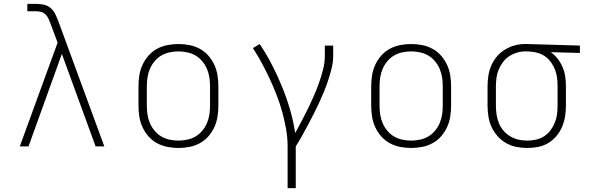

<svg xmlns="http://www.w3.org/2000/svg" viewBox="-20 -755 3040 990"><path d="M82 0 277 -535 241 -632Q236 -645 230.5 -657.5Q225 -670 215.5 -680Q206 -690 192 -693.5Q178 -697 165 -697H121V-735H165Q185 -735 205 -731Q225 -727 240.5 -714Q256 -701 265 -682.5Q274 -664 281 -645L518 0H473L299 -477L127 0Z M900 8Q872 8 843.5 2.5Q815 -3 790 -16.5Q765 -30 746 -51.5Q727 -73 715 -99Q703 -125 698.5 -153.5Q694 -182 694 -210V-310Q694 -338 698.5 -366.5Q703 -395 715 -421Q727 -447 746 -468.5Q765 -490 790 -503.5Q815 -517 843.5 -522.5Q872 -528 900 -528Q928 -528 956.5 -522.5Q985 -517 1010 -503.5Q1035 -490 1054 -468.5Q1073 -447 1085 -421Q1097 -395 1101.5 -366.5Q1106 -338 1106 -310V-210Q1106 -182 1101.5 -153.5Q1097 -125 1085 -99Q1073 -73 1054 -51.5Q1035 -30 1010 -16.5Q985 -3 956.5 2.5Q928 8 900 8ZM900 -30Q923 -30 946 -35Q969 -40 988.5 -51.5Q1008 -63 1023 -81Q1038 -99 1047 -120Q1056 -141 1059.5 -164Q1063 -187 1063 -210V-310Q1063 -333 1059.5 -356Q1056 -379 1047 -400Q1038 -421 1023 -439Q1008 -457 988.5 -468.5Q969 -480 946 -485Q923 -490 900 -490Q877 -490 854 -485Q831 -480 811.5 -468.5Q792 -457 777 -439Q762 -421 753 -400Q744 -379 740.5 -356Q737 -333 737 -310V-210Q737 -187 740.5 -164Q744 -141 753 -120Q762 -99 777 -81Q792 -63 811.5 -51.5Q831 -40 854 -35Q877 -30 900 -30Z M1463 215V0Q1463 -45 1455 -90Q1447 -135 1435 -178.5Q1423 -222 1406.5 -264.5Q1390 -307 1371 -348Q1352 -389 1330.5 -429Q1309 -469 1284 -507L1319 -528Q1354 -476 1382.5 -420.5Q1411 -365 1434.5 -307.5Q1458 -250 1475.5 -190Q1493 -130 1502 -69Q1519 -100 1536 -132Q1553 -164 1568.5 -196Q1584 -228 1598.5 -261Q1613 -294 1625 -328Q1637 -362 1646 -397Q1655 -432 1655 -468V-520H1698V-468Q1698 -436 1690.5 -405Q1683 -374 1673 -343.5Q1663 -313 1651 -283.5Q1639 -254 1625.5 -225Q1612 -196 1597.5 -167.5Q1583 -139 1568 -111Q1553 -83 1537.5 -55Q1522 -27 1505 0V215Z M2100 8Q2072 8 2043.5 2.5Q2015 -3 1990 -16.5Q1965 -30 1946 -51.5Q1927 -73 1915 -99Q1903 -125 1898.5 -153.5Q1894 -182 1894 -210V-310Q1894 -338 1898.5 -366.5Q1903 -395 1915 -421Q1927 -447 1946 -468.5Q1965 -490 1990 -503.5Q2015 -517 2043.5 -522.5Q2072 -528 2100 -528Q2128 -528 2156.5 -522.5Q2185 -517 2210 -503.5Q2235 -490 2254 -468.5Q2273 -447 2285 -421Q2297 -395 2301.5 -366.5Q2306 -338 2306 -310V-210Q2306 -182 2301.5 -153.5Q2297 -125 2285 -99Q2273 -73 2254 -51.5Q2235 -30 2210 -16.5Q2185 -3 2156.5 2.5Q2128 8 2100 8ZM2100 -30Q2123 -30 2146 -35Q2169 -40 2188.5 -51.5Q2208 -63 2223 -81Q2238 -99 2247 -120Q2256 -141 2259.5 -164Q2263 -187 2263 -210V-310Q2263 -333 2259.5 -356Q2256 -379 2247 -400Q2238 -421 2223 -439Q2208 -457 2188.5 -468.5Q2169 -480 2146 -485Q2123 -490 2100 -490Q2077 -490 2054 -485Q2031 -480 2011.5 -468.5Q1992 -457 1977 -439Q1962 -421 1953 -400Q1944 -379 1940.5 -356Q1937 -333 1937 -310V-210Q1937 -187 1940.5 -164Q1944 -141 1953 -120Q1962 -99 1977 -81Q1992 -63 2011.5 -51.5Q2031 -40 2054 -35Q2077 -30 2100 -30Z M2699 8Q2671 8 2643 2.5Q2615 -3 2590 -17Q2565 -31 2546 -52.5Q2527 -74 2515 -99.5Q2503 -125 2498.5 -153.5Q2494 -182 2494 -210V-310Q2494 -337 2498 -364Q2502 -391 2513 -416.5Q2524 -442 2541.5 -463Q2559 -484 2582.5 -498.5Q2606 -513 2632.5 -520.5Q2659 -528 2686 -528H2700L2970 -520V-482L2820 -486Q2840 -472 2855.5 -452Q2871 -432 2881 -408.5Q2891 -385 2894.5 -360Q2898 -335 2898 -310V-210Q2898 -182 2893.5 -154Q2889 -126 2878 -100.5Q2867 -75 2849 -53.5Q2831 -32 2807 -17.5Q2783 -3 2755 2.5Q2727 8 2699 8ZM2699 -30Q2722 -30 2744 -35Q2766 -40 2785 -52Q2804 -64 2818 -82.5Q2832 -101 2840.5 -122Q2849 -143 2852 -165Q2855 -187 2855 -210V-310Q2855 -331 2852.5 -352.5Q2850 -374 2842.5 -394Q2835 -414 2822.5 -432Q2810 -450 2793 -462.5Q2776 -475 2755.5 -481.5Q2735 -488 2713 -489L2700 -490H2689Q2667 -490 2645.5 -483.5Q2624 -477 2605.5 -465Q2587 -453 2573.5 -435Q2560 -417 2551.5 -396.5Q2543 -376 2540 -354Q2537 -332 2537 -310V-210Q2537 -187 2540.5 -164Q2544 -141 2552.5 -120Q2561 -99 2576 -81.5Q2591 -64 2611 -52Q2631 -40 2653.5 -35Q2676 -30 2699 -30Z"/></svg>

Font: Iosevka Etoile Extralight
Style: Regular
Weight: 200
Designer: Belleve Invis
Foundry: Belleve Invis
Version: Version 22.1.2; ttfautohint (v1.8.4)